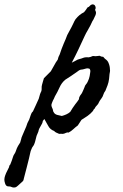

<svg xmlns="http://www.w3.org/2000/svg" viewBox="-190 -562 558 869"><path d="M134.8 -278.3Q140.6 -281.2 147.5 -284.7Q154.3 -288.1 161.1 -292Q165 -293.9 168.5 -294.4Q171.9 -294.9 177.7 -296.9Q182.6 -298.8 188.5 -300.8Q194.3 -302.7 199.2 -302.7Q213.9 -301.8 219.2 -304.2Q224.6 -306.6 230.5 -308.6Q233.4 -308.6 236.3 -308.1Q239.3 -307.6 243.2 -307.6Q248 -307.6 252.4 -308.6Q256.8 -309.6 260.7 -309.6Q270.5 -304.7 272.9 -305.2Q275.4 -305.7 277.3 -304.7Q279.3 -302.7 281.2 -300.3Q283.2 -297.9 285.2 -295.9Q296.9 -288.1 300.8 -278.3Q307.6 -262.7 307.6 -247.1Q308.6 -242.2 307.6 -237.3Q306.6 -232.4 305.7 -226.6Q304.7 -221.7 304.7 -215.8Q304.7 -210 303.7 -205.1Q301.8 -189.5 296.9 -176.3Q292 -163.1 287.1 -151.4Q280.3 -142.6 277.8 -133.8Q275.4 -125 269.5 -117.2Q259.8 -104.5 257.8 -99.1Q255.9 -93.8 252 -88.9Q240.2 -77.1 239.3 -71.3Q235.4 -69.3 233.9 -65.9Q232.4 -62.5 230.5 -59.6Q219.7 -46.9 206.5 -37.6Q193.4 -28.3 178.7 -19.5Q173.8 -12.7 170.4 -6.8Q167 -1 162.1 5.9Q151.4 13.7 141.6 22.9Q131.8 32.2 120.1 38.1Q114.3 36.1 107.9 39.6Q101.6 43 94.7 43.9Q87.9 43 84.5 43.5Q81.1 43.9 79.1 43.9Q74.2 43 71.3 41Q68.4 39.1 64.5 38.1Q56.6 34.2 55.7 31.2Q37.1 24.4 28.8 8.8Q20.5 -6.8 10.7 -23.4Q8.8 -21.5 7.3 -19Q5.9 -16.6 3.9 -14.6Q2.9 -7.8 0.5 -2.9Q-2 2 -4.9 6.8Q-8.8 13.7 -11.7 19Q-14.6 24.4 -16.6 34.2Q-18.6 39.1 -20.5 43.5Q-22.5 47.9 -24.4 52.7Q-27.3 62.5 -29.3 71.8Q-31.2 81.1 -35.2 90.8Q-37.1 95.7 -41 100.6Q-44.9 105.5 -46.9 111.3Q-51.8 121.1 -53.7 132.3Q-55.7 143.6 -58.6 154.3Q-64.5 175.8 -69.3 196.8Q-74.2 217.8 -80.1 238.3Q-82 243.2 -82.5 247.6Q-83 252 -85 255.9Q-87.9 259.8 -92.8 263.7Q-97.7 267.6 -102.5 272.5Q-109.4 279.3 -115.7 283.7Q-122.1 288.1 -132.8 286.1Q-144.5 281.2 -149.4 281.7Q-154.3 282.2 -158.2 280.3Q-165 277.3 -168 264.6Q-172.9 251 -167 233.4Q-163.1 221.7 -156.2 209Q-154.3 205.1 -152.8 202.1Q-151.4 199.2 -149.4 195.3Q-147.5 185.5 -145.5 184.6Q-143.6 183.6 -143.6 182.6Q-141.6 177.7 -140.1 173.8Q-138.7 169.9 -136.7 165Q-134.8 160.2 -133.8 156.2Q-132.8 152.3 -130.9 147.5Q-128.9 140.6 -125 135.3Q-121.1 129.9 -119.1 124Q-113.3 106.4 -108.4 98.6Q-103.5 90.8 -98.6 83Q-95.7 75.2 -94.2 67.4Q-92.8 59.6 -88.9 51.8Q-84 41 -80.1 31.2Q-76.2 21.5 -71.3 10.7Q-69.3 2.9 -65.9 -4.9Q-62.5 -12.7 -57.6 -21.5Q-53.7 -31.2 -50.8 -41.5Q-47.9 -51.8 -41 -57.6Q-35.2 -71.3 -28.3 -85Q-21.5 -98.6 -14.6 -115.2Q-12.7 -120.1 -11.7 -125.5Q-10.7 -130.9 -8.8 -135.7Q-7.8 -138.7 -6.3 -142.1Q-4.9 -145.5 -2.9 -149.4Q-1 -155.3 -1.5 -162.6Q-2 -169.9 0 -177.7Q2 -186.5 4.4 -193.4Q6.8 -200.2 8.8 -208Q16.6 -215.8 24.4 -223.6Q32.2 -231.4 40 -239.3Q47.9 -252 55.2 -266.1Q62.5 -280.3 71.3 -292Q72.3 -297.9 74.7 -304.2Q77.1 -310.5 80.1 -315.4Q84 -328.1 88.9 -340.8Q93.8 -353.5 98.6 -365.2Q103.5 -375 106.9 -384.3Q110.4 -393.6 114.3 -403.3Q119.1 -413.1 124 -421.4Q128.9 -429.7 133.8 -439.5Q138.7 -448.2 142.6 -457.5Q146.5 -466.8 152.3 -475.6Q160.2 -485.4 169.4 -493.2Q178.7 -501 190.4 -506.8Q194.3 -511.7 198.2 -516.6Q202.1 -521.5 206.1 -528.3Q212.9 -530.3 216.8 -535.6Q220.7 -541 227.5 -542Q237.3 -543 241.2 -534.2Q245.1 -525.4 240.2 -517.6Q242.2 -512.7 243.7 -509.3Q245.1 -505.9 244.1 -500Q243.2 -494.1 239.3 -487.3Q235.4 -480.5 232.4 -472.7Q227.5 -465.8 225.1 -459.5Q222.7 -453.1 218.8 -446.3Q212.9 -434.6 206.1 -423.3Q199.2 -412.1 193.4 -399.4Q179.7 -369.1 165 -338.4Q150.4 -307.6 134.8 -278.3ZM185.5 -248Q172.9 -247.1 168 -243.7Q163.1 -240.2 159.2 -237.3Q145.5 -227.5 131.8 -218.3Q118.2 -209 105.5 -201.2Q88.9 -187.5 79.6 -166.5Q70.3 -145.5 58.6 -126Q55.7 -118.2 53.7 -114.7Q51.8 -111.3 49.8 -107.4Q47.9 -102.5 45.9 -98.1Q43.9 -93.8 43 -89.8Q42 -83 44.4 -77.6Q46.9 -72.3 48.8 -67.4Q49.8 -64.5 50.3 -60.5Q50.8 -56.6 52.7 -54.7Q57.6 -44.9 68.8 -42Q80.1 -39.1 89.8 -37.1Q100.6 -40 110.4 -44.4Q120.1 -48.8 127.9 -55.7Q132.8 -64.5 138.7 -73.2Q144.5 -82 150.4 -89.8Q154.3 -94.7 159.2 -101.1Q164.1 -107.4 167 -112.3Q168 -114.3 168 -117.7Q168 -121.1 169.9 -124Q171.9 -128.9 176.3 -134.3Q180.7 -139.6 182.6 -144.5Q185.5 -149.4 187.5 -155.3Q189.5 -161.1 192.4 -167Q194.3 -174.8 199.2 -180.2Q204.1 -185.5 207 -192.4Q210 -198.2 212.4 -205.1Q214.8 -211.9 215.8 -217.8Q217.8 -228.5 218.8 -237.3Q219.7 -246.1 214.8 -251Q207 -253.9 200.2 -252Q193.4 -250 185.5 -248Z"/></svg>

Font: Seaweed Script
Style: Regular
Weight: 400
Designer: Squid
Foundry: Font Diner, Inc DBA Neapolitan
Version: Version 1.000